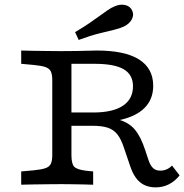

<svg xmlns="http://www.w3.org/2000/svg" viewBox="-20 -786 784 817"><path d="M202.4 -145.2V-445.2Q202.4 -468.7 196.5 -481.6Q190.5 -494.5 173.4 -500.6Q156.3 -506.6 122.8 -509.7L70.2 -514.5V-571Q94.1 -570.2 123.2 -569.8Q152.3 -569.4 181.4 -569Q210.5 -568.5 234.7 -568.5H242.8Q277.4 -568.5 306 -569Q334.5 -569.4 356.4 -570.2Q378.4 -571 392.3 -571Q511.2 -571 571.6 -533Q631.9 -495 631.9 -421Q631.9 -369.4 602.1 -334.4Q572.3 -299.3 513.9 -281.6Q455.5 -263.9 368.8 -263.9H248V-307.3H376.2Q459.7 -307.3 502.8 -335.9Q545.9 -364.5 545.9 -419.1Q545.9 -468.2 506.2 -491.4Q466.6 -514.5 382.1 -514.5H284V-145.2ZM642.6 11.3Q602.4 11.3 576 -10.5Q549.6 -32.2 534.2 -78.2L507.1 -158.1Q495.2 -194.4 479.2 -214.5Q463.1 -234.6 438.1 -242.7Q413 -250.8 372.7 -250.8H249.9V-288.8H368.4Q441.6 -288.8 484.8 -276.9Q528 -265 553.7 -234.7Q579.3 -204.4 597.8 -147.3L612.4 -103.3Q620.5 -80.5 631.9 -70.2Q643.3 -59.9 662 -59.9Q676.2 -59.9 688.9 -65.3Q701.6 -70.7 711.9 -81.5L744.3 -39.7Q723.8 -14.2 698.2 -1.5Q672.6 11.3 642.6 11.3ZM234.7 -2.4Q210.5 -2.4 181.4 -2Q152.3 -1.6 123.2 -1.2Q94.1 -0.9 70.2 -0.1V-56.5L122.8 -61.2Q156.3 -64.5 173.4 -70.4Q190.5 -76.4 196.5 -89.4Q202.4 -102.3 202.4 -125.8V-145.2H284V-125.8Q284 -89.4 295.5 -76.9Q307 -64.5 345.5 -59.6L376.4 -56.5V0Q357.6 -0.8 334.6 -1.2Q311.5 -1.6 288.9 -2Q266.3 -2.4 247 -2.4H243.6ZM314.8 -616.1 299.5 -649.3Q334.1 -669.6 359.3 -686.9Q384.4 -704.2 403.7 -718.2Q423 -732.3 438.2 -742.7Q453.4 -753.2 467.4 -758.9Q491.6 -769.5 512.9 -764.5Q534.2 -759.4 542.3 -741.2Q551 -723.4 541.2 -704.3Q531.5 -685.3 507.8 -673.4Q491.2 -665.4 465.5 -659.2Q439.7 -653 402.6 -643.9Q365.5 -634.8 314.8 -616.1Z"/></svg>

Font: Playfair 5pt SemiExpanded Light
Style: Regular
Weight: 300
Width: 6
Designer: Claus Eggers Sørensen
Foundry: Claus Eggers Sørensen
Version: Version 2.203